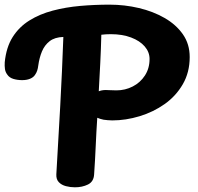

<svg xmlns="http://www.w3.org/2000/svg" viewBox="-28 -789 845 818"><path d="M291.2 9Q271.7 9 252.9 4.1Q234.1 -0.8 222.6 -12.9Q211 -25 212 -46Q220.4 -188.3 228.6 -337.4Q236.7 -486.4 241.9 -631.6Q205.2 -630.4 183.6 -613.6Q161.9 -596.7 150.7 -569.8Q139.6 -543 135.1 -510.4Q133.7 -497.8 130.4 -488.1Q127.2 -478.3 121 -469.7Q114 -459.2 99.9 -453.4Q85.8 -447.6 66.2 -447.6Q46.8 -447.6 29.4 -452.7Q12 -457.9 3.3 -470.8Q-5.1 -481.8 -6.9 -495Q-8.8 -508.2 -7.8 -524Q-1.4 -587.6 25.8 -630.9Q53.1 -674.2 97.2 -701.7Q141.2 -729.1 196.5 -743.7Q251.8 -758.3 313.6 -763.8Q375.3 -769.2 438.6 -769.2Q502.8 -769.2 563.7 -754.8Q624.7 -740.4 673.5 -712.3Q722.3 -684.2 751.3 -642.7Q780.2 -601.2 780.2 -546Q780.2 -480.9 750.9 -430.3Q721.6 -379.7 673.4 -345.6Q625.2 -311.6 566.6 -293.8Q507.9 -276 450.2 -276Q440.2 -276 430.7 -277Q421.1 -278 413.1 -279Q405.3 -280.8 398.8 -282.7Q392.2 -284.6 386.4 -287.3Q382.4 -227.3 379.8 -167.1Q377.2 -106.8 373 -46Q371.2 -14.9 346.7 -2.9Q322.2 9 291.2 9ZM392.8 -400.2Q402.3 -404 412.5 -405Q422.7 -406 434.2 -405Q442.9 -405 451.6 -404.5Q460.2 -404 467.9 -404Q505.2 -404 537.4 -420.5Q569.7 -437 589.4 -467.3Q609.2 -497.7 609.2 -537.8Q609.2 -567.3 588.4 -591.3Q567.7 -615.2 530.4 -629.3Q493.2 -643.4 444.2 -643.4Q433.4 -643.4 423.4 -642.8Q413.4 -642.2 403.7 -641Q402.2 -580.7 399.2 -520.8Q396.2 -460.9 392.8 -400.2Z"/></svg>

Font: Playpen Sans
Style: Regular
Weight: 400
Designer: Laura Meseguer, Veronika Burian, José Scaglione, Kostas Bartsokas, Vera Evstafieva, Tom Grace, Yorlmar Campos
Foundry: TypeTogether
Version: Version 2.000